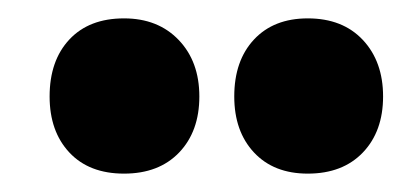

<svg xmlns="http://www.w3.org/2000/svg" viewBox="-20 -784 443 209"><path d="M34 -679Q34 -641 55.5 -618Q77 -595 115 -595Q153 -595 175 -618Q197 -641 197 -679Q197 -717 174.5 -740.5Q152 -764 115 -764Q77 -764 55.5 -741Q34 -718 34 -679ZM235 -679Q235 -641 256.5 -618Q278 -595 315 -595Q353 -595 375 -618Q397 -641 397 -679Q397 -717 375 -740.5Q353 -764 315 -764Q278 -764 256.5 -741Q235 -718 235 -679Z"/></svg>

Font: GradeGX
Style: Regular
Weight: 100
Width: 1
Designer: Adam Twardoch
Foundry: Adam Twardoch
Version: Version 2.002; DEVELOPMENT